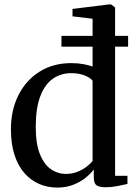

<svg xmlns="http://www.w3.org/2000/svg" viewBox="-20 -839 615 870"><path d="M239.5 11Q196 11 158 -5.2Q120 -21.5 91 -54.2Q62 -87 45.8 -136.8Q29.5 -186.5 29.5 -253.5Q29.5 -339.5 63.2 -407.2Q97 -475 158.8 -514Q220.5 -553 303 -553Q332 -553 357 -548.5Q382 -544 399.5 -537.5V-754L308.5 -765V-798.5L474 -819H483.5L501.5 -805V-42.5H557.5V-5.5Q538.5 -1 511.8 4.2Q485 9.5 457.5 9.5Q432 9.5 418.5 1.2Q405 -7 405 -35.5V-71Q391 -52 367.2 -33Q343.5 -14 311.2 -1.5Q279 11 239.5 11ZM278.5 -51Q307 -51 330.8 -60.5Q354.5 -70 372.2 -83.5Q390 -97 399.5 -109.5V-473Q391 -486 364.2 -496.8Q337.5 -507.5 303 -507.5Q255.5 -507.5 219.5 -482.2Q183.5 -457 163 -404Q142.5 -351 142 -268Q141.5 -190.5 160 -142.8Q178.5 -95 209.8 -73Q241 -51 278.5 -51ZM258.5 -676.5H560.5V-627.5H258.5Z"/></svg>

Font: Merriweather 60pt
Style: Regular
Weight: 400
Version: Version 2.100